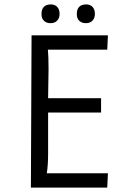

<svg xmlns="http://www.w3.org/2000/svg" viewBox="-20 -850 548 870"><path d="M198 -154Q198 -101 192 -65H469L466 0H120L123 -690H469L466 -625H197Q200 -596 200 -536L198 -405H438V-340H198ZM168 -786Q168 -830 211 -830Q229 -830 239.5 -818.5Q250 -807 250 -787.5Q250 -768 239 -756.5Q228 -745 209 -745Q190 -745 179 -756Q168 -767 168 -786ZM328 -786Q328 -830 371 -830Q389 -830 399.5 -818.5Q410 -807 410 -787.5Q410 -768 399 -756.5Q388 -745 369 -745Q350 -745 339 -756Q328 -767 328 -786Z"/></svg>

Font: Ruluko
Style: Regular
Weight: 400
Designer: Ana Sanfelippo, Angelica Diaz, Meme Hernandez
Foundry: Ana Sanfelippo, Angelica Diaz y Meme Hernandez
Version: Version 1.001